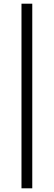

<svg xmlns="http://www.w3.org/2000/svg" viewBox="-20 -770 291 1040"><path d="M96.4 250H154.8V-750H96.4V250Z"/></svg>

Font: Source Serif Variable
Style: Regular
Weight: 389
Designer: Frank Grießhammer
Foundry: Adobe Systems Incorporated
Version: Version 3.001;hotconv 1.0.111;makeotfexe 2.5.65597